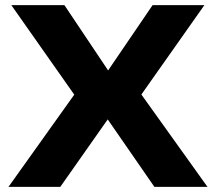

<svg xmlns="http://www.w3.org/2000/svg" viewBox="-20 -725 837 745"><path d="M13 0 294 -394V-321L24 -705H230L402 -448H397L572 -705H773L503 -322V-394L785 0H579L395 -266H401L214 0Z"/></svg>

Font: Nunito Sans 7pt SemiExpanded ExtraBold
Style: Regular
Weight: 800
Width: 6
Designer: Vernon Adams
Foundry: Vernon Adams
Version: Version 3.101;gftools[0.9.27]